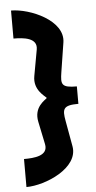

<svg xmlns="http://www.w3.org/2000/svg" viewBox="-57 -781 446 890"><g transform="rotate(-5 166.0 -335.5)"><path d="M29.3 -615.2C75.2 -615.2 142.6 -609.9 132.3 -554.7L110.4 -433.6C98.6 -369.6 150.9 -337.9 159.2 -327.6C150.4 -317.9 95.7 -290.5 110.4 -220.7L132.3 -115.2C144 -59.1 75.7 -54.7 29.3 -54.7V75.7C118.2 75.7 276.9 8.3 258.3 -94.2L236.8 -213.9C226.6 -270 231 -287.6 302.7 -287.6V-368.7C230.5 -368.7 228 -384.3 236.8 -440.4L258.3 -577.1C274.4 -678.2 118.2 -745.6 29.3 -745.6Z"/></g></svg>

Font: Saman Dere
Style: Regular
Weight: 400
Designer: Tuna Ça_lar Gümü_
Foundry: Tuna Ça_lar Gümü_
Version: Version 1.001;hotconv 1.0.109;makeotfexe 2.5.65596